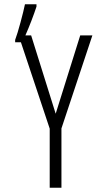

<svg xmlns="http://www.w3.org/2000/svg" viewBox="-20 -880 456 900"><path d="M268 -278 413 -714H356L241 -347L126 -714H99C118 -757 138 -809 151 -849V-860H97C90 -824 64 -726 51 -693V-682H78L213 -277V0H268Z"/></svg>

Font: Noto Sans Display Condensed Light
Style: Regular
Weight: 300
Width: 3
Designer: Monotype Design Team
Foundry: Monotype Imaging Inc.
Version: Version 1.900